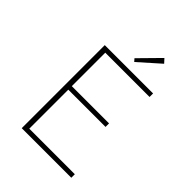

<svg xmlns="http://www.w3.org/2000/svg" viewBox="-240 -963 1079 1079"><g transform="rotate(45 300.0 -423.0)"><path d="M132 0V-660H516V-632H164V-366H460V-338H164V-28H526V0ZM316 -710 302 -726 420 -846 442 -822Z"/></g></svg>

Font: TypoPRO Source Code Pro
Style: Regular
Weight: 200
Monospace: yes
Designer: Paul D. Hunt, Teo Tuominen
Foundry: Adobe Systems Incorporated
Version: Version 2.010;PS 1.0;hotconv 1.0.84;makeotf.lib2.5.63406